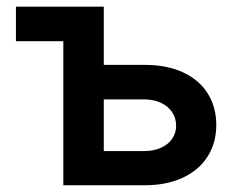

<svg xmlns="http://www.w3.org/2000/svg" viewBox="-20 -550 700 570"><path d="M288.1 -357.4H409.2Q475.6 -357.4 523.4 -335.2Q571.3 -313 596.7 -272.5Q622.1 -231.9 622.1 -178.7Q622.1 -126.5 596.7 -85.9Q571.3 -45.4 523.2 -22.7Q475.1 0 409.2 0H168V-427.7H27.3V-530.3H288.1ZM409.2 -101.6Q436 -101.6 457.5 -111.1Q479 -120.6 491 -137.9Q502.9 -155.3 502.9 -176.8Q502.9 -199.2 491 -217Q479 -234.9 457.5 -244.9Q436 -254.9 409.2 -254.9H288.1V-101.6Z"/></svg>

Font: Pretendard JP SemiBold
Style: Regular
Weight: 600
Designer: Base glyphs from Inter by Rasmus Andersson; Hangeul glyphs from Noto Sans CJK(Source Han Sans) by Jang Soo-young and Kan
Foundry: Kil Hyung-jin
Version: Version 1.309